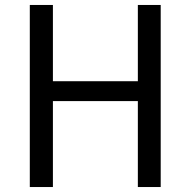

<svg xmlns="http://www.w3.org/2000/svg" viewBox="-20 -753 768 773"><path d="M100 0H193V-346H535V0H627V-733H535V-426H193V-733H100Z"/></svg>

Font: Spoqa Han Sans Neo Regular
Style: Regular
Weight: 400
Designer: [Spoqa Han Sans Neo] Dong-huui Kim  Younghwa Kang  Yujin Lee  [Noto Sans] Ryoko NISHIZUKA  (kana & ideographs); Paul D. 
Foundry: Spoqa (http://www.spoqa-han-sans.com)
Version: Version 1.000